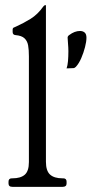

<svg xmlns="http://www.w3.org/2000/svg" viewBox="-20 -724 375 744"><path d="M225 -33Q238 -33 238 -20V-13Q238 0 223 0H28Q13 0 13 -13V-20Q13 -33 26 -33H28Q60 -33 76 -47Q92 -61 92 -96V-506Q92 -531 89 -548Q86 -565 75 -575.5Q64 -586 40 -588Q29 -589 29 -600V-610Q29 -615 33 -617Q37 -619 42 -621Q71 -634 98.5 -651Q126 -668 148 -699Q152 -704 155 -704H156Q158 -704 158 -703V-97Q158 -62 174 -47.5Q190 -33 222 -33ZM238 -459Q242 -470 243.5 -487.5Q245 -505 245 -526Q245 -538 243.5 -556Q242 -574 242 -578Q242 -584 248 -588Q269 -604 290 -604Q301 -604 308 -598Q315 -592 315 -578Q315 -563 309.5 -541.5Q304 -520 295 -499Q286 -478 274 -465Q269 -460 264 -460Z"/></svg>

Font: Young Serif Light
Style: Regular
Weight: 300
Designer: Bastien Sozeau
Foundry: NBR — Bastien Sozeau
Version: Version 5.001